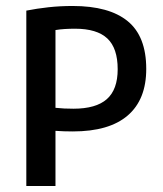

<svg xmlns="http://www.w3.org/2000/svg" viewBox="-20 -622 546 642"><path d="M68 0V-586.5Q103.5 -593.5 142.5 -597.8Q181.5 -602 223 -602Q345 -602 407 -551.2Q469 -500.5 469 -391.5Q469 -289 407 -235.8Q345 -182.5 223.5 -182.5Q207.5 -182.5 193.5 -183Q179.5 -183.5 165.5 -184.5V0ZM225.5 -258.5Q301 -258.5 337.2 -290.5Q373.5 -322.5 373.5 -390.5Q373.5 -461 338.8 -493.5Q304 -526 231 -526Q213.5 -526 197 -525Q180.5 -524 165.5 -521.5V-261.5Q180 -260 194.8 -259.2Q209.5 -258.5 225.5 -258.5Z"/></svg>

Font: Encode Sans SC Condensed Medium
Style: Regular
Weight: 500
Width: 3
Designer: Multiple Designers
Foundry: Impallari Type
Version: Version 3.002